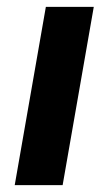

<svg xmlns="http://www.w3.org/2000/svg" viewBox="-20 -541 317 561"><path d="M23 0 114 -521H254L163 0Z"/></svg>

Font: DM Sans 10pt ExtraBold
Style: Italic
Weight: 800
Italic angle: -10°
Version: Version 4.004;gftools[0.9.30]